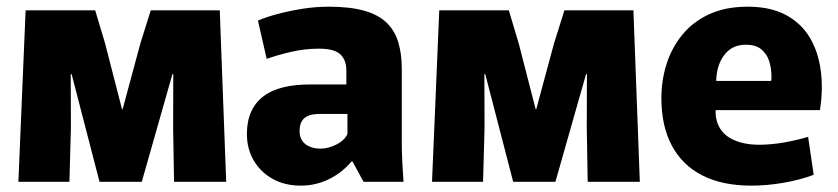

<svg xmlns="http://www.w3.org/2000/svg" viewBox="-20 -552 2545 583"><path d="M57.8 -520.7H269L299.2 -419.8L350.5 -220.3H352.3L406.3 -420.3L437.8 -520.7H647.3L666.8 0H508.5L505.7 -163.5L506.2 -326.8H503.5L410.5 0H282.2L197.5 -326.8H194.8L195.3 -163.7L190.8 0H35.8Z M893.5 11.7Q845.2 11.7 808.2 -8.7Q771.2 -29.2 750.4 -64.7Q729.7 -100.3 729.7 -145.3Q729.7 -183.8 742.4 -212.2Q755.2 -240.7 779.5 -259.3Q803.8 -278 839.5 -286.7Q875.2 -295.5 920.2 -295.5H1031.7V-337.5Q1031.7 -352.2 1027.8 -364.2Q1024 -376.2 1014.9 -385.5Q1005.8 -394.8 989.6 -399.5Q973.3 -404.2 948.5 -404.2Q905.3 -404.2 862.9 -394.3Q820.5 -384.3 789.8 -373.2L763.2 -489.5Q787.8 -500.2 822.8 -509.5Q857.7 -518.8 898.1 -525.3Q938.5 -531.7 978.5 -531.7Q1042.8 -531.7 1086 -519.4Q1129.2 -507.2 1154 -483.1Q1178.8 -459 1189.4 -423.6Q1200 -388.2 1200 -342.7V-121.5Q1200 -90.2 1201.7 -56.9Q1203.5 -23.7 1205.3 0H1084L1050.2 -61.8H1047.5Q1017.2 -26.2 977.4 -7.3Q937.7 11.7 893.5 11.7ZM953.5 -100.7Q976 -100.7 1000.7 -112.8Q1025.3 -125 1035 -144.7V-206H948.8Q938.3 -206 927.8 -204Q917.3 -202 908.7 -196.6Q900 -191.2 894.8 -180.8Q889.7 -170.5 889.7 -154Q889.7 -128.2 907.3 -114.4Q925 -100.7 953.5 -100.7Z M1313.8 -520.7H1525L1555.2 -419.8L1606.5 -220.3H1608.3L1662.3 -420.3L1693.8 -520.7H1903.3L1922.8 0H1764.5L1761.7 -163.5L1762.2 -326.8H1759.5L1666.5 0H1538.2L1453.5 -326.8H1450.8L1451.3 -163.7L1446.8 0H1291.8Z M2261.8 11.7Q2173.2 11.7 2112.3 -19.5Q2051.5 -50.7 2019.9 -110.1Q1988.3 -169.5 1988.3 -253.7Q1988.3 -308 2003.9 -357.4Q2019.5 -406.8 2051.8 -446.5Q2084.2 -486.2 2133.7 -508.9Q2183.2 -531.7 2250.3 -531.7Q2319.3 -531.7 2366.2 -506.6Q2413 -481.5 2438.9 -437.9Q2464.8 -394.3 2472.2 -337.6Q2479.7 -280.8 2469.7 -217.5H2077.5L2168.3 -284.8Q2145.7 -224.2 2156.1 -186.2Q2166.5 -148.3 2201.2 -130.4Q2235.8 -112.5 2285.3 -112.5Q2322.5 -112.5 2362.6 -119.7Q2402.7 -127 2433.8 -136.5L2450.7 -21.2Q2408.3 -5.3 2358.1 3.2Q2307.8 11.7 2261.8 11.7ZM2078.5 -306.3H2321.5Q2322.5 -310.7 2322.5 -313.7Q2322.5 -316.7 2322.5 -319.5Q2322.5 -344.8 2315.5 -366.6Q2308.5 -388.3 2291.6 -402.3Q2274.7 -416.2 2245 -416.2Q2209.8 -416.2 2188 -394.8Q2166.2 -373.3 2158.6 -339.3Q2151 -305.3 2158.3 -268.3Z"/></svg>

Font: Murecho Thin
Style: Regular
Weight: 100
Designer: Neil Summerour
Foundry: Positype
Version: Version 1.010